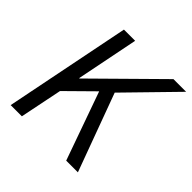

<svg xmlns="http://www.w3.org/2000/svg" viewBox="-172 -800 944 944"><g transform="rotate(45 299.5 -328.0)"><path d="M34.8 0 166.1 -656.3H244L179.2 -332H181.9L510.5 -656.3H598.6L353.2 -405.1L502.3 0H421L294.6 -355.6L157.5 -220.4L112.7 0Z"/></g></svg>

Font: Source Sans 3 VF
Style: Italic
Weight: 200
Italic angle: -11°
Designer: Paul D. Hunt
Foundry: Adobe Systems Incorporated
Version: Version 3.042;hotconv 1.0.118;makeotfexe 2.5.65603